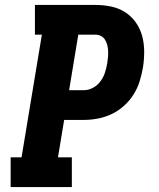

<svg xmlns="http://www.w3.org/2000/svg" viewBox="-20 -755 640 775"><path d="M23 0V-120H67L149 -615H121V-735H366Q398 -735 429 -728.5Q460 -722 485.5 -705.5Q511 -689 528.5 -664Q546 -639 554 -609Q562 -579 562 -546.5Q562 -514 557 -482Q552 -454 543.5 -426.5Q535 -399 519 -373.5Q503 -348 480 -327.5Q457 -307 430.5 -294.5Q404 -282 375.5 -276.5Q347 -271 319 -271H239L214 -120H270V0ZM259 -391H319Q338 -391 356 -401Q374 -411 386 -427.5Q398 -444 404 -463Q410 -482 413 -501Q415 -513 416 -525.5Q417 -538 416.5 -549.5Q416 -561 413 -573Q410 -585 404 -594.5Q398 -604 388 -609.5Q378 -615 366 -615H296Z"/></svg>

Font: Iosevka Curly Slab HvEx
Style: Italic
Weight: 900
Width: 7
Italic angle: -9°
Monospace: yes
Designer: Belleve Invis
Foundry: Belleve Invis
Version: Version 11.1.0; ttfautohint (v1.8.3)